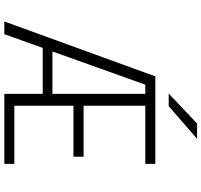

<svg xmlns="http://www.w3.org/2000/svg" viewBox="-42 -892 934 890"><g transform="rotate(90 425.0 -447.0)"><path d="M79.5 0 334 -700H739.5V-653.5H470V-367.5H706.5V-320.5H470V-46.5H739.5V0H415V-178H202L138.5 0ZM415 -653.5H372.5L218.5 -223H415ZM472 -762H413.5L552.5 -893.5H623.5Z"/></g></svg>

Font: Trispace ExtraLight
Style: Regular
Weight: 200
Designer: Tyler Finck
Foundry: Etcetera Type Company
Version: Version 1.210; ttfautohint (v1.8.3)